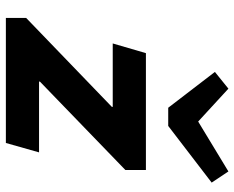

<svg xmlns="http://www.w3.org/2000/svg" viewBox="-92 -706 798 654"><g transform="rotate(90 307.0 -379.0)"><path d="M467 0H41V-69L344 -361V-364H128L161 -477H559V-407L258 -116V-113H499ZM347 -553 225 -712 282 -758 394 -655 564 -758 602 -701 409 -553Z"/></g></svg>

Font: Intel One Mono
Style: Bold Italic
Weight: 700
Italic angle: -16°
Monospace: yes
Designer: Fred Shallcrass
Foundry: Frere-Jones Type LLC
Version: Version 1.400;hotconv 1.1.0;makeotfexe 2.6.0;FJTRelease1.4